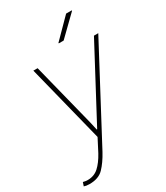

<svg xmlns="http://www.w3.org/2000/svg" viewBox="-248 -817 976 1127"><g transform="rotate(-30 239.5 -254.0)"><path d="M17.6 187.5Q60.5 187.5 90.8 160.2Q121.1 132.8 148.4 83L192.9 -2.9L61 -528.3H89.8L198.7 -95.7L210.4 -43H213.4L471.7 -528.3H501L173.8 87.9Q143.6 143.6 109.9 178.7Q76.2 213.9 13.7 213.4Q-7.8 213.4 -22.5 208L-14.2 183.1Q2 187.5 17.6 187.5ZM395 -722.2H432.6L433.6 -719.2L303.2 -592.3H271L269.5 -595.2Z"/></g></svg>

Font: Roboto-ThinItalic
Style: Italic
Weight: 250
Italic angle: -12°
Designer: Google
Version: Version 1.100141; 2013; ttfautohint (v0.94.14-c901) -l 8 -r 